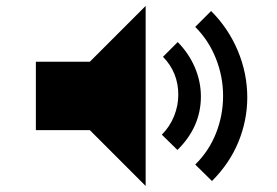

<svg xmlns="http://www.w3.org/2000/svg" viewBox="-20 -574 928 643"><path d="M467.8 -554.2V48.8L280.8 -138.2H100.1V-367.2H280.8ZM574.2 -71.8 522 -123Q548.8 -149.9 563 -185.1Q577.1 -220.2 577.1 -256.8Q577.1 -331.1 525.9 -383.8L575.2 -433.1Q612.3 -395.5 632.6 -348.1Q652.8 -300.8 652.8 -251Q652.8 -148.9 574.2 -71.8ZM689.9 32.2 633.8 -22.9Q679.7 -67.9 703.4 -127.9Q727.1 -188 727.1 -252.9Q727.1 -317.4 703.1 -377.9Q679.2 -438.5 633.8 -483.9L687 -537.1Q745.1 -479 776.6 -403.6Q808.1 -328.1 808.1 -248Q808.1 -171.4 778.6 -99.1Q749 -26.9 689.9 32.2Z"/></svg>

Font: Modern Pictograms
Style: Normal
Weight: 400
Designer: John Caserta
Foundry: John Caserta
Version: 1.000